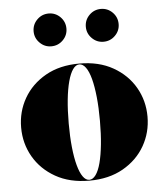

<svg xmlns="http://www.w3.org/2000/svg" viewBox="-51 -729 670 784"><g transform="rotate(-5 284.0 -337.0)"><path d="M284 10Q203.5 10 145.5 -23Q87.5 -56 56.2 -110.5Q25 -165 25 -230Q25 -295 56.2 -349.5Q87.5 -404 145.5 -437Q203.5 -470 284 -470Q364.5 -470 422.5 -437Q480.5 -404 511.8 -349.5Q543 -295 543 -230Q543 -165 511.8 -110.5Q480.5 -56 422.5 -23Q364.5 10 284 10ZM284 6.5Q298.5 6.5 310.5 -10Q322.5 -26.5 330.8 -57.8Q339 -89 343.5 -132.5Q348 -176 348 -230Q348 -284 343.5 -327.5Q339 -371 330.8 -402.2Q322.5 -433.5 310.5 -450Q298.5 -466.5 284 -466.5Q269.5 -466.5 257.8 -450Q246 -433.5 237.5 -402.2Q229 -371 224.5 -327.5Q220 -284 220 -230Q220 -176 224.5 -132.5Q229 -89 237.5 -57.8Q246 -26.5 257.8 -10Q269.5 6.5 284 6.5ZM391 -550Q363.5 -550 343.8 -569.8Q324 -589.5 324 -617Q324 -645 343.8 -664.8Q363.5 -684.5 391.5 -684.5Q419 -684.5 438.8 -664.8Q458.5 -645 458.5 -617Q458.5 -589.5 438.8 -569.8Q419 -550 391 -550ZM177 -550Q149.5 -550 129.8 -569.8Q110 -589.5 110 -617Q110 -645 129.8 -664.8Q149.5 -684.5 177.5 -684.5Q205 -684.5 224.8 -664.8Q244.5 -645 244.5 -617Q244.5 -589.5 224.8 -569.8Q205 -550 177 -550Z"/></g></svg>

Font: Bodoni Moda 48pt Black
Style: Regular
Weight: 900
Designer: Owen Earl
Foundry: indestructible type
Version: Version 2.004